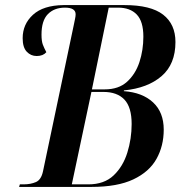

<svg xmlns="http://www.w3.org/2000/svg" viewBox="-20 -734 727 754"><path d="M55 0 58 -10H73Q100 -10 121 -19Q142 -28 149 -62L270 -637Q272 -648 274.5 -659Q277 -670 277 -678Q277 -704 235 -704Q193 -704 168 -678.5Q143 -653 143 -598Q143 -572 148.5 -558Q154 -544 162 -529Q149 -514 124 -514Q101 -514 85 -531Q69 -548 69 -584Q69 -639 109.5 -676Q150 -713 229 -714H469Q572 -714 620.5 -676.5Q669 -639 669 -569Q669 -482 614.5 -435Q560 -388 467 -379L466 -376Q539 -371 581 -332Q623 -293 623 -225Q623 -161 594.5 -110Q566 -59 503.5 -29.5Q441 0 340 0ZM391 -383Q446 -383 479 -413Q512 -443 527.5 -490Q543 -537 543 -590Q543 -650 517 -677Q491 -704 444 -704H407L341 -383ZM327 -10Q389 -10 426 -45Q463 -80 480 -134.5Q497 -189 497 -247Q497 -313 468.5 -343Q440 -373 386 -373H339L262 -10Z"/></svg>

Font: Noto Serif Display Condensed SemiBold
Style: Italic
Weight: 600
Width: 3
Italic angle: -12°
Designer: Monotype Design Team
Foundry: Monotype Imaging Inc.
Version: Version 2.009